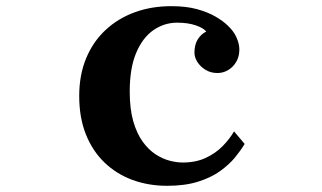

<svg xmlns="http://www.w3.org/2000/svg" viewBox="-20 -580 1040 620"><path d="M533.2 -560.1Q581.5 -560.1 616.7 -550.3Q651.9 -540.5 676 -526.4Q700.2 -512.2 714.8 -498Q734.9 -479.5 743.9 -458.7Q752.9 -438 752.9 -419.9Q752.9 -397.5 742.9 -380.4Q732.9 -363.3 716.8 -353.8Q700.7 -344.2 682.1 -344.2Q660.6 -344.2 643.8 -354.5Q627 -364.7 617.4 -379.9Q607.9 -395 607.9 -410.2Q607.9 -435.5 618.4 -452.6Q628.9 -469.7 646 -478Q637.7 -489.3 612.5 -498Q587.4 -506.8 551.8 -506.8Q510.7 -506.8 475.8 -482.9Q440.9 -459 419.9 -409.7Q398.9 -360.4 398.9 -284.2Q398.9 -228 410.4 -188.2Q421.9 -148.4 440.9 -122.3Q460 -96.2 482.7 -81.5Q505.4 -66.9 528.1 -61Q550.8 -55.2 569.8 -55.2Q612.3 -55.2 644.3 -70.1Q676.3 -85 699 -108.2Q721.7 -131.3 735.8 -155.8L770 -115.2Q757.8 -94.7 738.8 -71.5Q719.7 -48.3 690.4 -27.3Q661.1 -6.3 619.1 6.8Q577.1 20 520 20Q459.5 20 407.7 1Q356 -18.1 317.4 -55.2Q278.8 -92.3 257.3 -146.2Q235.8 -200.2 235.8 -270Q235.8 -337.9 258.1 -391.6Q280.3 -445.3 320.6 -482.9Q360.8 -520.5 415 -540.3Q469.2 -560.1 533.2 -560.1Z"/></svg>

Font: BIZ UDPMincho
Style: Bold
Weight: 700
Designer: TypeBank Co., Ltd.
Foundry: Morisawa Inc.
Version: Version 1.06